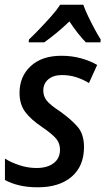

<svg xmlns="http://www.w3.org/2000/svg" viewBox="-20 -786 448 816"><path d="M141 10Q96 10 61 1.5Q26 -7 1 -21V-112Q26 -96 62 -84Q98 -72 135 -72Q181 -72 208 -92.5Q235 -113 235 -150Q235 -176 219.5 -195.5Q204 -215 159 -246Q111 -278 87 -310.5Q63 -343 63 -391Q63 -461 110.5 -505Q158 -549 241 -549Q286 -549 325 -538Q364 -527 393 -510L358 -433Q334 -448 305 -457.5Q276 -467 243 -467Q207 -467 185.5 -449Q164 -431 164 -401Q164 -377 178.5 -358.5Q193 -340 236 -312Q282 -279 309.5 -247.5Q337 -216 337 -161Q337 -80 284.5 -35Q232 10 141 10ZM103 -618Q123 -637 148 -663Q173 -689 197 -716Q221 -743 236 -766H334Q342 -743 355 -716Q368 -689 382 -663Q396 -637 408 -618L407 -606H345Q329 -622 310.5 -645.5Q292 -669 275 -695Q247 -668 219.5 -645.5Q192 -623 168 -606H102Z"/></svg>

Font: Noto Sans SemiCondensed Medium
Style: Italic
Weight: 500
Width: 4
Italic angle: -12°
Designer: Monotype Design Team
Foundry: Monotype Imaging Inc.
Version: Version 2.013; ttfautohint (v1.8.4.7-5d5b)